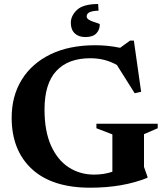

<svg xmlns="http://www.w3.org/2000/svg" viewBox="-20 -904 801 938"><path d="M683.5 -88.5 700.5 -40.5V-35.5Q580.5 13 420.5 13Q234.5 13 135.8 -78.2Q37 -169.5 37 -329Q37 -434.5 86 -514.2Q135 -594 226.5 -638.5Q318 -683 445 -683Q475 -683 503.5 -680.2Q532 -677.5 567 -670.5L615 -705.5H634L669.5 -455.5L638 -448.5L551 -586.5Q493.5 -619.5 421.5 -619.5Q312.5 -619.5 255 -557.2Q197.5 -495 197.5 -369Q197.5 -263.5 229.2 -192.8Q261 -122 315.8 -86.5Q370.5 -51 440 -51Q488.5 -51 529 -65V-247.5L451 -277.5V-299.5H750.5V-277.5L683.5 -248.5ZM467.5 -784.5Q467.5 -759 450.8 -741Q434 -723 397 -723Q364 -723 345 -741.2Q326 -759.5 326 -792.5Q326 -827 356 -855.5Q386 -884 459.5 -884.5L461.5 -852Q430.5 -851 417 -844Q403.5 -837 403.5 -824Q403.5 -814.5 413.2 -808.2Q423 -802 435.5 -797.8Q448 -793.5 457.8 -790.5Q467.5 -787.5 467.5 -784.5Z"/></svg>

Font: Newsreader 16pt
Style: Bold
Weight: 700
Designer: Hugues Gentile
Foundry: Production Type
Version: Version 1.003; ttfautohint (v1.8.3)